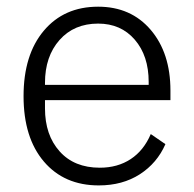

<svg xmlns="http://www.w3.org/2000/svg" viewBox="-20 -545 584 577"><path d="M276.9 12.2Q172.9 12.2 111.8 -59.6Q50.8 -131.3 50.8 -255.9Q50.8 -380.4 111.6 -452.6Q172.4 -524.9 274.9 -524.9Q373.5 -524.9 432.9 -455.3Q492.2 -385.7 492.2 -272.9V-244.1H115.2V-219.2Q115.2 -139.2 159.2 -90.1Q203.1 -41 279.8 -41Q333.5 -41 372.8 -66.9Q412.1 -92.8 433.1 -142.1L477.1 -111.8Q452.1 -54.7 400.1 -21.2Q348.1 12.2 276.9 12.2ZM115.2 -290H426.8V-298.8Q426.8 -377.4 385 -425.8Q343.3 -474.1 274.9 -474.1Q202.6 -474.1 158.9 -424.8Q115.2 -375.5 115.2 -295.9Z"/></svg>

Font: Anuphan Light
Style: Regular
Weight: 300
Designer: Mike Abbink, Paul van der Laan, Pieter van Rosmalen, Mint Tantisuwanna
Foundry: Bold Monday; Cadson Demak
Version: Version 3.002;hotconv 1.0.109;makeotfexe 2.5.65596